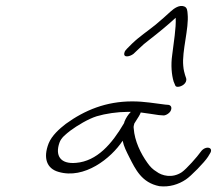

<svg xmlns="http://www.w3.org/2000/svg" viewBox="-20 -732 744 659"><path d="M147 -240C127 -189 141 -153 181 -142C269 -116 361 -188 401 -249C405 -229 414 -212 424 -192C445 -151 466 -105 527 -93C561 -89 593 -99 618 -116C635 -127 682 -175 694 -194L700 -204C716 -227 685 -234 669 -211C658 -195 620 -152 604 -141C571 -119 535 -129 517 -143C505 -150 495 -160 486 -173C463 -205 442 -248 439 -291C438 -296 439 -302 441 -308C454 -328 462 -341 463 -346C488 -343 503 -340 525 -337L539 -336C547 -334 562 -343 566 -352C571 -363 567 -370 559 -372L547 -373C512 -377 477 -384 434 -384C344 -384 271 -354 206 -307C184 -290 158 -267 147 -240ZM184 -242C190 -260 207 -272 222 -284C245 -301 283 -324 312 -333C342 -342 383 -348 417 -348H429C420 -339 412 -327 407 -314C407 -312 406 -310 405 -308C364 -238 313 -179 241 -173C186 -168 169 -199 184 -242ZM407 -551C402 -533 425 -537 438 -547L457 -565C468 -576 480 -586 492 -595C523 -619 556 -646 583 -671C585 -636 576 -586 571 -543C566 -509 569 -475 576 -452L581 -440C582 -436 585 -434 590 -434C603 -434 623 -446 619 -463L615 -475C613 -482 610 -492 609 -506C604 -556 629 -635 624 -684C623 -695 623 -706 612 -710C596 -716 578 -704 565 -692C549 -677 535 -665 515 -648C488 -626 459 -607 434 -583L416 -565C411 -560 408 -556 407 -551Z"/></svg>

Font: Stray Cat
Style: SuObl
Weight: 400
Version: Version 1.0